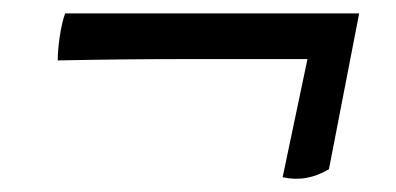

<svg xmlns="http://www.w3.org/2000/svg" viewBox="-20 -378 590 286"><path d="M401 -114 438 -290Q345 -290 255 -290Q165 -290 66 -288Q66 -303 69 -323.5Q72 -344 77 -358H515L470 -126Q437 -106 401 -114Z"/></svg>

Font: Vollkorn
Style: Bold Italic
Weight: 700
Italic angle: -11°
Designer: Friedrich Althausen
Foundry: Friedrich Althausen
Version: Version 5.000; ttfautohint (v1.8.3)